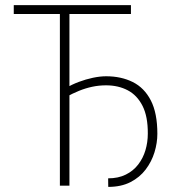

<svg xmlns="http://www.w3.org/2000/svg" viewBox="-20 -731 686 756"><path d="M239.7 -348.6V-384.3Q262.2 -397.9 290 -408.4Q317.9 -418.9 345.9 -424.8Q374 -430.7 397.9 -430.7Q457 -430.7 502.7 -408Q548.3 -385.3 574 -335.4Q599.6 -285.6 599.6 -204.1Q599.6 -168.5 588.4 -131.6Q577.1 -94.7 553.7 -63.7Q530.3 -32.7 493.7 -13.9Q457 4.9 406.2 4.9L405.8 -28.8Q445.8 -28.8 475.3 -43.5Q504.9 -58.1 524.2 -83.3Q543.5 -108.4 552.7 -139.6Q562 -170.9 562 -204.6Q562.5 -272 541.3 -314Q520 -356 482.9 -375.5Q445.8 -395 397.5 -395Q369.6 -395 343.3 -389.4Q316.9 -383.8 291 -373.3Q265.1 -362.8 239.7 -348.6ZM253.4 -710.9V0H215.8V-710.9ZM495.6 -710.9V-675.8H34.2V-710.9Z"/></svg>

Font: Roboto Condensed ExtraLight
Style: Regular
Weight: 250
Designer: Christian Robertson
Foundry: Google
Version: Version 3.008; 2023